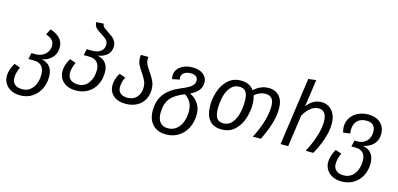

<svg xmlns="http://www.w3.org/2000/svg" viewBox="-80 -1276 4186 2019"><g transform="rotate(15 2012.5 -266.5)"><path d="M438 -53Q438 22 407 83Q376 144 320.5 179Q265 214 194 214H193Q135 214 93 192.5Q51 171 28.5 134Q6 97 6 51Q6 -14 51 -91L117 -68Q87 -4 87 50Q87 96 116 121Q145 146 199 146Q247 146 282 118.5Q317 91 335 46Q353 1 353 -53Q353 -178 236 -178H179L194 -246H239Q277 -246 310 -262Q343 -278 363 -307.5Q383 -337 383 -376Q383 -413 361 -437Q339 -461 292 -476L323 -539Q389 -520 427.5 -480Q466 -440 466 -380Q466 -310 422 -265.5Q378 -221 315 -212Q438 -187 438 -53Z M993 -250Q993 -174 962 -114Q931 -54 874.5 -20.5Q818 13 746 13Q658 13 608 -32.5Q558 -78 558 -149Q558 -217 603 -290L669 -267Q639 -205 639 -150Q639 -105 668 -79.5Q697 -54 751 -54Q824 -54 864.5 -111Q905 -168 905 -250Q905 -306 876 -337Q847 -368 787 -368H730L745 -436H810Q864 -436 897.5 -462.5Q931 -489 931 -533Q931 -566 912 -586Q893 -606 853 -630Q812 -654 790 -676.5Q768 -699 768 -738L849 -742Q848 -721 864.5 -705.5Q881 -690 915 -668Q947 -648 966 -632.5Q985 -617 999 -593.5Q1013 -570 1013 -538Q1013 -480 975 -445.5Q937 -411 872 -400Q924 -393 958.5 -355Q993 -317 993 -250Z M1444 -380Q1478 -331 1496 -292Q1514 -253 1514 -203Q1514 -140 1486.5 -91Q1459 -42 1407 -14.5Q1355 13 1285 13Q1200 13 1152 -30.5Q1104 -74 1104 -141Q1104 -176 1115.5 -211.5Q1127 -247 1146 -276L1213 -253Q1201 -230 1193 -200.5Q1185 -171 1185 -144Q1185 -101 1211.5 -77.5Q1238 -54 1290 -54Q1352 -54 1389.5 -95Q1427 -136 1427 -203Q1427 -242 1412 -273.5Q1397 -305 1368 -349Q1338 -391 1323 -423.5Q1308 -456 1308 -496Q1308 -514 1311 -526H1392Q1391 -517 1391 -499Q1391 -471 1404 -444.5Q1417 -418 1444 -380Z M2040 -73Q2040 7 2008 72.5Q1976 138 1917 176Q1858 214 1780 214Q1685 214 1633.5 157.5Q1582 101 1582 7Q1582 -104 1638 -176Q1694 -248 1801 -292Q1857 -315 1887 -332.5Q1917 -350 1931.5 -369Q1946 -388 1946 -415Q1946 -444 1926 -459.5Q1906 -475 1869 -475Q1823 -475 1796.5 -455Q1770 -435 1770 -405Q1770 -399 1773 -381L1693 -365Q1688 -382 1688 -400Q1688 -462 1740 -501Q1792 -540 1872 -540Q1945 -540 1988.5 -505.5Q2032 -471 2032 -416Q2032 -367 2003 -331.5Q1974 -296 1916 -268Q2040 -203 2040 -73ZM1952 -79Q1952 -139 1930 -178.5Q1908 -218 1865 -246Q1762 -207 1715 -149Q1668 -91 1668 8Q1668 76 1697.5 111Q1727 146 1782 146Q1837 146 1875.5 114.5Q1914 83 1933 31.5Q1952 -20 1952 -79Z M2860 -357Q2860 -273 2832 -184Q2804 -95 2757 0H2670Q2776 -207 2776 -358Q2776 -416 2752.5 -443Q2729 -470 2683 -470Q2620 -470 2565 -422Q2580 -379 2580 -322Q2580 -249 2555.5 -172Q2531 -95 2474.5 -41.5Q2418 12 2330 12Q2240 12 2196 -44.5Q2152 -101 2152 -205Q2152 -279 2177 -355.5Q2202 -432 2258 -485Q2314 -538 2401 -538Q2494 -538 2541 -471Q2613 -538 2699 -538Q2774 -538 2817 -490.5Q2860 -443 2860 -357ZM2493 -334Q2493 -405 2471.5 -438Q2450 -471 2400 -471Q2341 -471 2304.5 -427Q2268 -383 2253 -320Q2238 -257 2238 -193Q2238 -122 2260 -88.5Q2282 -55 2332 -55Q2391 -55 2427 -99.5Q2463 -144 2478 -207.5Q2493 -271 2493 -334Z M3437 -345Q3437 -265 3406.5 -175Q3376 -85 3328 0H3246Q3292 -88 3322 -180Q3352 -272 3352 -345Q3352 -407 3328.5 -437Q3305 -467 3264 -467Q3219 -467 3177.5 -435Q3136 -403 3104 -346L3055 0H2972L3076 -737L3160 -747L3118 -449Q3181 -538 3275 -538Q3348 -538 3392.5 -485Q3437 -432 3437 -345Z M3939 -47Q3939 28 3907.5 87.5Q3876 147 3820 180.5Q3764 214 3692 214Q3634 214 3591.5 192.5Q3549 171 3526.5 134Q3504 97 3504 51Q3504 -12 3548 -91L3615 -68Q3585 -4 3585 50Q3585 95 3614 120.5Q3643 146 3697 146Q3746 146 3781.5 119Q3817 92 3835 46.5Q3853 1 3853 -52Q3853 -109 3825 -139Q3797 -169 3741 -169H3698L3713 -237H3749Q3807 -237 3844 -275.5Q3881 -314 3881 -376Q3881 -421 3857 -446.5Q3833 -472 3783 -472Q3718 -472 3683 -435.5Q3648 -399 3648 -341Q3648 -319 3650 -297L3576 -287Q3566 -319 3566 -349Q3566 -405 3595 -448.5Q3624 -492 3674 -516Q3724 -540 3785 -540Q3870 -540 3918.5 -494.5Q3967 -449 3967 -376Q3967 -309 3926.5 -265Q3886 -221 3814 -206Q3872 -197 3905.5 -157Q3939 -117 3939 -47Z"/></g></svg>

Font: FiraGO Book
Style: Italic
Weight: 350
Italic angle: -8°
Designer: bBox Type GmbH
Foundry: bBox Type GmbH
Version: Version 1.001